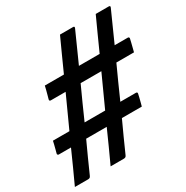

<svg xmlns="http://www.w3.org/2000/svg" viewBox="-175 -860 986 1019"><g transform="rotate(-30 318.0 -350.0)"><path d="M16 -251H117Q139 -299 160.5 -346.5Q182 -394 204 -442H114Q103 -442 106 -453Q108 -460 112 -474.5Q116 -489 120 -504.5Q124 -520 125 -526H242Q264 -575 286 -623.5Q308 -672 330 -720H410Q421 -720 416 -709Q396 -663 375 -617.5Q354 -572 334 -526H461Q483 -575 505 -623.5Q527 -672 549 -720H629Q640 -720 635 -709Q615 -663 594 -617.5Q573 -572 553 -526H633Q639 -526 640 -523Q643 -520 641 -515Q640 -509 636 -493.5Q632 -478 628.5 -463.5Q625 -449 623 -442H515Q493 -394 471.5 -346.5Q450 -299 429 -251H524Q535 -251 532 -240Q531 -234 527.5 -220Q524 -206 520.5 -192.5Q517 -179 515 -172H393Q372 -127 351.5 -81.5Q331 -36 311 9Q308 16 303.5 18Q299 20 294 20H213Q235 -28 257 -76Q279 -124 300 -172H174Q153 -127 132.5 -81.5Q112 -36 92 9Q89 16 84.5 18Q80 20 75 20H-6Q16 -28 38 -76Q60 -124 81 -172H7Q2 -172 0 -175Q-3 -178 -1 -183Q1 -190 4.5 -203.5Q8 -217 11.5 -231Q15 -245 16 -251ZM210 -251H336Q358 -299 379.5 -346.5Q401 -394 423 -442H296Q274 -394 252.5 -346.5Q231 -299 210 -251Z"/></g></svg>

Font: Recursive Mn Lnr St Med
Style: Italic
Weight: 500
Italic angle: -15°
Monospace: yes
Version: Version 1.079;hotconv 1.0.112;makeotfexe 2.5.65598; ttfautoh